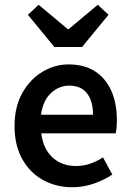

<svg xmlns="http://www.w3.org/2000/svg" viewBox="-20 -773 547 805"><path d="M283 12Q215 12 160 -18.5Q105 -49 73 -106.5Q41 -164 41 -245Q41 -325 73.5 -383Q106 -441 158 -472Q210 -503 267 -503Q334 -503 379 -473.5Q424 -444 447 -391.5Q470 -339 470 -270Q470 -234 465 -214H153Q161 -149 200 -113Q239 -77 298 -77Q330 -77 357.5 -86.5Q385 -96 412 -113L451 -41Q416 -18 373 -3Q330 12 283 12ZM152 -292H370Q370 -349 345 -381.5Q320 -414 270 -414Q227 -414 193.5 -382.5Q160 -351 152 -292ZM208 -576 97 -711 142 -753 264 -651H268L390 -753L435 -711L324 -576Z"/></svg>

Font: Source Sans Pro SemiBold
Style: Regular
Weight: 600
Designer: Paul D. Hunt
Foundry: Adobe Systems Incorporated
Version: Version 2.045;hotconv 1.0.109;makeotfexe 2.5.65596